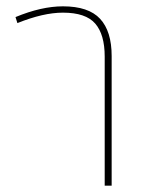

<svg xmlns="http://www.w3.org/2000/svg" viewBox="-20 -587 486 607"><path d="M179 -567Q260 -567 296.5 -527.5Q333 -488 333 -410V0H311V-408Q311 -478 281 -512.5Q251 -547 179 -547Q117 -547 35 -514L29 -533Q111 -567 179 -567Z"/></svg>

Font: FiraGO Thin
Style: Regular
Weight: 100
Designer: bBox Type
Foundry: bBox Type GmbH
Version: Version 1.001;PS 001.001;hotconv 1.0.88;makeotf.lib2.5.64775